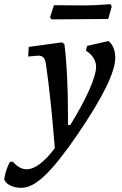

<svg xmlns="http://www.w3.org/2000/svg" viewBox="-118 -665 584 921"><path d="M402 -468Q417 -458 426 -436Q435 -414 435 -388Q435 -285 252 -17Q160 117 97.5 176.5Q35 236 -15 236Q-46 236 -69 224.5Q-92 213 -98 195Q-90 146 -70 111H-56Q-25 147 10 147Q68 147 145 46Q126 -195 102 -360Q98 -382 90 -390Q82 -398 64 -398L42 -396Q24 -394 17 -394L20 -440L180 -462L191 -453Q208 -321 208 -105V-65H219Q279 -163 311 -235.5Q343 -308 343 -345Q343 -367 330 -387.5Q317 -408 294 -422L300 -445ZM401 -574 265 -573 129 -572 122 -582 141 -640 289 -639Q335 -639 413 -645L418 -633Z"/></svg>

Font: Alegreya Medium
Style: Italic
Weight: 500
Italic angle: -7°
Designer: Juan Pablo del Peral
Foundry: Huerta Tipografica
Version: Version 2.008; ttfautohint (v1.8)